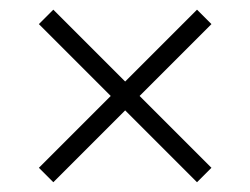

<svg xmlns="http://www.w3.org/2000/svg" viewBox="-20 -557 515 395"><path d="M385.3 -182.1 237.5 -329.9 89.7 -182.1 60 -211.8 207.8 -359.6 60 -507.4 89.7 -537.1 237.5 -389.3 385.3 -537.1 415 -507.4 267.2 -359.6 415 -211.8Z"/></svg>

Font: Manrope
Style: Regular
Weight: 400
Designer: Mikhail Sharanda
Foundry: Mikhail Sharanda
Version: Version 4.503